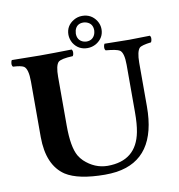

<svg xmlns="http://www.w3.org/2000/svg" viewBox="-88 -887 909 977"><g transform="rotate(-10 366.0 -398.0)"><path d="M400.9 -772Q366.2 -772 356.4 -739.3Q354.5 -731 354 -723.1Q354 -689 383.3 -677.2Q392.1 -674.3 400.9 -673.8Q434.1 -673.8 445.8 -704.6Q448.7 -713.9 449.2 -723.1Q449.2 -758.3 418 -769Q409.2 -772 400.9 -772ZM315.9 -723.1Q315.9 -770 357.4 -794.4Q377.4 -806.2 400.9 -806.2Q447.8 -806.2 473.6 -767.1Q486.8 -746.1 486.8 -723.1Q486.8 -677.7 445.8 -652.3Q424.3 -640.1 400.9 -640.1Q353.5 -640.1 328.1 -680.2Q316.4 -700.7 315.9 -723.1ZM227.1 -522V-269Q227.1 -159.7 254.4 -111.8Q264.6 -94.7 277.8 -82Q330.6 -32.7 397 -32.2Q545.9 -32.2 573.2 -175.3Q581.1 -215.8 581.1 -276.9V-522Q581.1 -584 560.5 -598.1Q545.4 -607.9 488.8 -612.8Q480.5 -621.1 485.8 -640.6Q487.3 -645 488.8 -647Q589.4 -645 616.2 -645Q627.9 -645 723.1 -647Q731.4 -638.7 726.1 -619.6Q724.6 -615.2 723.1 -612.8Q673.8 -606.9 662.6 -596.2Q646.5 -579.1 646 -522V-294.9Q646 -24.9 436 5.9Q407.2 9.8 376 9.8Q238.8 9.3 173.8 -32.2Q87.4 -89.8 86.9 -235.8V-522Q86.9 -587.9 65.4 -602.1Q50.8 -610.8 9.8 -612.8Q1.5 -621.1 6.8 -640.6Q8.3 -645 9.8 -647Q110.4 -645 155.8 -645Q221.7 -645 318.8 -647Q327.1 -638.7 322.3 -619.6Q320.8 -615.2 318.8 -612.8Q257.8 -610.4 243.2 -596.7Q227.1 -579.6 227.1 -522Z"/></g></svg>

Font: Linux Libertine O
Style: Bold
Weight: 700
Designer: Philipp H. Poll
Foundry: Philipp H. Poll
Version: Version 5.0.0